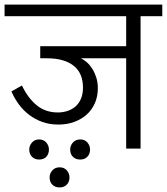

<svg xmlns="http://www.w3.org/2000/svg" viewBox="-30 -650 730 840"><path d="M324 -395Q337 -389 350 -377.5Q363 -366 373.5 -349.5Q384 -333 391 -311.5Q398 -290 398 -264Q398 -228 385 -198.5Q372 -169 349 -148.5Q326 -128 294.5 -116.5Q263 -105 226 -105Q187 -105 155 -116.5Q123 -128 97 -148Q71 -168 52 -194Q33 -220 20 -250L66 -276Q92 -221 130.5 -189.5Q169 -158 223 -158Q245 -158 265 -164.5Q285 -171 300 -184Q315 -197 324 -217.5Q333 -238 333 -267Q333 -330 292 -362.5Q251 -395 175 -395H146V-448H522V-579H-10V-630H680V-579H585V0H522V-395ZM187 126Q187 109 199 95.5Q211 82 231 82Q251 82 262.5 95.5Q274 109 274 126Q274 146 262 158Q250 170 231 170Q211 170 199 158Q187 146 187 126ZM98 4Q98 -13 110 -26.5Q122 -40 141 -40Q161 -40 172.5 -26.5Q184 -13 184 4Q184 24 172.5 36Q161 48 141 48Q122 48 110 36Q98 24 98 4ZM277 4Q277 -13 289 -26.5Q301 -40 321 -40Q341 -40 352.5 -26.5Q364 -13 364 4Q364 24 352 36Q340 48 321 48Q301 48 289 36Q277 24 277 4Z"/></svg>

Font: Mukta Light
Style: Regular
Weight: 300
Designer: Girish Dalvi and Yashodeep Gholap
Foundry: Ek Type
Version: Version 2.538;PS 1.002;hotconv 16.6.51;makeotf.lib2.5.65220;